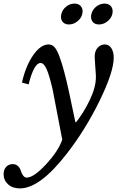

<svg xmlns="http://www.w3.org/2000/svg" viewBox="-131 -787 666 1067"><path d="M215 -11Q193 53 124.5 126.5Q56 200 18 200Q6 200 -2.5 188.5Q-11 177 -15 162.5Q-19 148 -30.5 136.5Q-42 125 -60 125Q-83 125 -97 140.5Q-111 156 -111 181Q-111 215 -86 237.5Q-61 260 -20 260Q91 260 241 66Q343 -65 422 -226Q501 -387 501 -467Q501 -498 488 -519Q475 -540 451 -540Q429 -540 412 -522Q395 -504 395 -470Q395 -459 398.5 -416Q402 -373 402 -359Q402 -303 368.5 -232.5Q335 -162 292 -108H288L254 -269Q225 -405 199 -474Q185 -511 171.5 -525.5Q158 -540 139 -540Q95 -540 53.5 -480.5Q12 -421 -9 -328L28 -318Q58 -437 94 -437Q112 -437 127 -405Q142 -373 161 -292ZM210 -709Q216 -734 237 -750.5Q258 -767 283 -767Q304 -767 316 -755Q328 -743 328 -724Q328 -695 304.5 -673Q281 -651 252 -651Q232 -651 220 -662.5Q208 -674 208 -693Q208 -703 210 -709ZM377 -709Q383 -734 404 -750.5Q425 -767 450 -767Q471 -767 483 -755Q495 -743 495 -724Q495 -695 471.5 -673Q448 -651 419 -651Q399 -651 387 -662.5Q375 -674 375 -693Q375 -703 377 -709Z"/></svg>

Font: Libre Baskerville
Style: Italic
Weight: 400
Italic angle: -15°
Designer: Pablo Impallari, Rodrigo Fuenzalida
Foundry: Pablo Impallari, Rodrigo Fuenzalida
Version: Version 1.051;Glyphs 3.2.3 (3260)